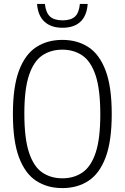

<svg xmlns="http://www.w3.org/2000/svg" viewBox="-20 -953 638 982"><path d="M299 9Q222 9 165.2 -28Q108.5 -65 77.2 -148Q46 -231 46 -370Q46 -509 77.2 -592Q108.5 -675 165.2 -712Q222 -749 299 -749Q375.5 -749 432.2 -712Q489 -675 520.2 -592Q551.5 -509 551.5 -370Q551.5 -231 520.2 -148Q489 -65 432.2 -28Q375.5 9 299 9ZM299 -41Q357.5 -41 401.2 -70.5Q445 -100 469 -171.2Q493 -242.5 493 -367.5Q493 -495.5 469 -567.5Q445 -639.5 401.2 -669.2Q357.5 -699 299 -699Q240 -699 196.2 -669.5Q152.5 -640 128.5 -568.8Q104.5 -497.5 104.5 -372.5Q104.5 -244.5 128.5 -172.5Q152.5 -100.5 196.2 -70.8Q240 -41 299 -41ZM300 -811Q241.5 -811 207.8 -841.8Q174 -872.5 169.5 -933H209.5Q214.5 -888 235.8 -868.5Q257 -849 300 -849Q343 -849 363.8 -868.5Q384.5 -888 388.5 -933H428.5Q424 -872 391 -841.5Q358 -811 300 -811Z"/></svg>

Font: Encode Sans Condensed Light
Style: Regular
Weight: 300
Width: 3
Designer: Multiple Designers
Foundry: Impallari Type
Version: Version 3.000; ttfautohint (v1.8.3) -l 8 -r 50 -G 200 -x 14 